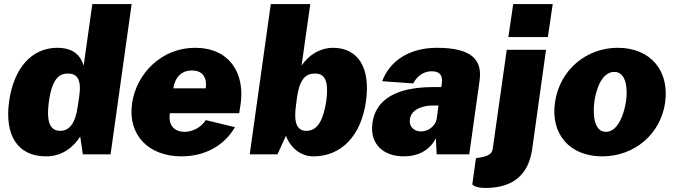

<svg xmlns="http://www.w3.org/2000/svg" viewBox="-20 -762 3329 948"><path d="M208 10C291 10 346 -40 376 -88L389 0H526L630 -742H436L393 -438C371 -511 314 -526 263 -526C136 -526 48 -425 25 -262C2 -96 65 10 208 10ZM278 -116C232 -116 206 -150 222 -264C238 -377 275 -399 315 -399C359 -399 384 -373 371 -284L364 -239C353 -152 321 -116 278 -116Z M819 -203H1161L1168 -248C1190 -401 1113 -526 943 -526C778 -526 653 -399 632 -251C610 -95 714 10 876 10C990 10 1086 -41 1140 -134L996 -169C974 -134 932 -111 891 -111C844 -111 809 -141 819 -203ZM836 -326C843 -377 873 -414 928 -414C982 -414 1003 -377 996 -326Z M1527 10C1669 10 1764 -96 1787 -262C1810 -425 1750 -526 1624 -526C1573 -526 1513 -502 1469 -438L1512 -742H1317L1213 0H1350L1392 -92C1412 -35 1463 10 1527 10ZM1492 -116C1449 -116 1429 -152 1441 -239L1447 -284C1460 -373 1491 -399 1535 -399C1575 -399 1606 -377 1591 -264C1574 -150 1538 -116 1492 -116Z M1974 10C2044 10 2103 -20 2132 -80L2136 0H2297L2348 -365C2361 -461 2317 -526 2137 -526C2005 -526 1905 -464 1867 -361L2020 -350C2046 -398 2083 -410 2112 -410C2151 -410 2166 -390 2162 -354L2159 -332H2119C1931 -332 1834 -267 1819 -155C1804 -48 1876 10 1974 10ZM2059 -113C2026 -113 1998 -135 2004 -174C2012 -230 2083 -241 2114 -241H2145L2136 -174C2130 -142 2097 -113 2059 -113Z M2709 -742H2514L2490 -579H2685ZM2608 -28 2676 -516H2482L2413 -28C2410 -7 2398 6 2360 14L2330 19L2312 149C2312 149 2325 166 2376 166C2515 166 2590 100 2608 -28Z M2953 10C3114 10 3242 -101 3264 -255C3286 -412 3193 -526 3030 -526C2876 -526 2743 -418 2720 -255C2698 -100 2793 10 2953 10ZM2972 -111C2909 -111 2907 -207 2915 -262C2923 -318 2950 -407 3013 -407C3075 -407 3079 -318 3071 -262C3063 -207 3034 -111 2972 -111Z"/></svg>

Font: United Sans Black
Style: Italic
Weight: 900
Italic angle: -8°
Designer: Pablo Impallari, Rodrigo Fuenzalida (Modified by Dan O. Williams)
Version: Version 1.000;PS 001.000;hotconv 1.0.88;makeotf.lib2.5.64775